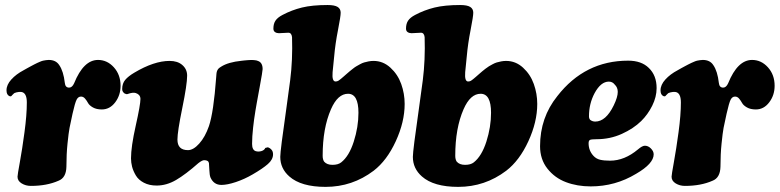

<svg xmlns="http://www.w3.org/2000/svg" viewBox="-20 -730 3107 765"><path d="M370.6 -491.2Q407.2 -491.2 433.8 -461.7Q460.4 -432.1 460.4 -388.2Q460.4 -350.6 439 -322.3Q417.5 -293.9 385.7 -293.9Q364.3 -293.9 350.1 -302Q335.9 -310.1 330.8 -319.6Q325.7 -329.1 318.8 -337.2Q312 -345.2 302.7 -345.2Q291.5 -345.2 285.2 -332.8Q278.8 -320.3 269 -276.9Q260.7 -239.7 257.1 -220.5Q253.4 -201.2 249 -158.2Q244.6 -115.2 244.6 -65.9Q243.7 -21.5 212.9 -9.8Q166.5 10.7 103 10.7Q82.5 10.7 66.2 0.7Q49.8 -9.3 49.8 -25.9Q49.8 -33.2 59.1 -84Q68.4 -134.8 77.6 -203.4Q86.9 -272 86.9 -321.8Q86.9 -361.8 63.5 -363.8Q55.7 -364.3 46.1 -362.1Q36.6 -359.9 34.2 -356.4Q33.2 -355.5 32.2 -354.5Q31.2 -353.5 30.5 -352.8Q29.8 -352.1 28.8 -351.3Q27.8 -350.6 27.3 -349.6Q24.4 -344.2 17.1 -347.2Q5.9 -352.5 5.9 -370.1Q5.9 -392.1 25.1 -413.3Q44.4 -434.6 74.2 -450.2Q78.1 -452.6 88.9 -458.5Q99.6 -464.4 103.3 -466.3Q106.9 -468.3 115.7 -472.9Q124.5 -477.5 128.4 -479.2Q132.3 -481 139.6 -484.1Q147 -487.3 151.9 -488.3Q156.7 -489.3 162.6 -490.2Q168.5 -491.2 174.3 -491.2Q203.1 -491.2 216.3 -470.2Q232.9 -446.3 238.3 -399.4Q240.2 -380.9 255.4 -380.9Q267.6 -380.9 275.4 -398.4Q313 -491.2 370.6 -491.2Z M604 9.3Q574.7 9.3 553.2 -2Q531.7 -13.2 521.2 -31Q510.7 -48.8 506.3 -65.7Q502 -82.5 502 -99.1Q502 -145.5 520.8 -229.2Q539.6 -313 539.6 -335.9Q539.6 -345.7 533.2 -352.1Q528.3 -356.9 520.5 -359.4Q509.3 -362.8 488.8 -355.5Q484.4 -353.5 476.6 -357.4Q466.8 -364.3 466.8 -375Q466.8 -397.5 479 -411.9Q491.2 -426.3 515.1 -440.4Q593.8 -487.3 655.8 -487.3Q687.5 -487.3 706.1 -471.2Q725.6 -454.6 725.6 -428.7Q725.6 -393.6 706.3 -299.6Q687 -205.6 687 -173.8Q687 -131.8 729 -131.8Q750.5 -131.8 773.9 -158Q797.4 -184.1 812.5 -227.5Q831.1 -282.7 841.3 -421.4Q841.3 -423.3 841.8 -428Q842.3 -432.6 842.3 -434.6Q842.3 -436.5 843 -440.4Q843.8 -444.3 844.5 -446.3Q845.2 -448.2 846.7 -451.2Q848.1 -454.1 850.1 -456.1Q852.1 -458 855 -460.4Q857.9 -462.9 861.8 -464.8Q889.6 -482.4 941.9 -487.8Q944.8 -488.3 952.4 -489Q960 -489.7 963.4 -490Q966.8 -490.2 973.4 -490.7Q980 -491.2 983.6 -491Q987.3 -490.7 992.4 -490.5Q997.6 -490.2 1001.5 -489.3Q1005.4 -488.3 1008.8 -486.8Q1026.4 -480 1026.4 -454.6Q1026.4 -446.8 1014.6 -382.8Q1013.7 -378.4 1009.3 -354Q1004.9 -329.6 1003.2 -320.6Q1001.5 -311.5 997.8 -289.3Q994.1 -267.1 992.4 -253.9Q990.7 -240.7 988.5 -221.9Q986.3 -203.1 985.4 -187.3Q984.4 -171.4 984.4 -156.7Q984.4 -132.8 998.5 -127.9Q1009.3 -124.5 1021.2 -127.9Q1033.2 -131.3 1037.1 -140.6Q1045.9 -143.1 1046.9 -143.1Q1054.7 -141.1 1061.3 -134Q1067.9 -127 1067.9 -115.2Q1067.9 -94.2 1047.1 -76.2Q1026.4 -58.1 986.8 -35.2Q954.1 -16.1 919.7 -4.6Q885.3 6.8 862.3 6.8Q831.5 6.8 818.4 -23.4Q814.9 -32.7 814.2 -52Q813.5 -71.3 812.5 -80.1Q810.5 -91.8 793.5 -91.8Q785.6 -91.8 770.5 -80.1Q719.7 -35.2 681.6 -12.9Q643.6 9.3 604 9.3Z M1121.1 -299.3 1136.2 -410.6Q1146.5 -491.2 1143.6 -582Q1141.6 -599.6 1128.9 -599.6Q1121.1 -599.6 1108.9 -598.6Q1096.7 -597.7 1091.3 -597.7Q1082.5 -597.7 1075.9 -602.1Q1069.3 -606.4 1069.3 -616.2Q1069.3 -635.3 1077.6 -647.7Q1085.9 -660.2 1105.5 -670.4Q1142.1 -689.9 1183.1 -700Q1224.1 -710 1285.2 -710Q1313 -710 1325.2 -702.4Q1337.4 -694.8 1337.4 -679.2Q1337.4 -665 1326.7 -610.4Q1315.9 -555.7 1311.5 -505.4L1305.2 -442.4Q1302.2 -405.3 1316.9 -405.3Q1323.2 -405.3 1328.4 -408.4Q1333.5 -411.6 1346.7 -422.9Q1349.1 -425.3 1350.6 -426.3Q1352.1 -427.7 1361.1 -435.5Q1370.1 -443.4 1373.3 -446Q1376.5 -448.7 1385.5 -455.8Q1394.5 -462.9 1399.7 -465.8Q1404.8 -468.8 1414.1 -473.9Q1423.3 -479 1430.9 -481.2Q1438.5 -483.4 1448.5 -485.4Q1458.5 -487.3 1468.3 -487.3Q1506.3 -487.3 1535.6 -460.4Q1564.9 -433.6 1578.6 -395.3Q1592.3 -356.9 1592.3 -315.9Q1592.3 -244.1 1556.9 -167.2Q1521.5 -90.3 1468.8 -49.8Q1383.8 14.6 1277.3 14.6Q1179.7 14.6 1132.8 -26.9Q1096.7 -58.6 1096.7 -105Q1096.7 -129.9 1121.1 -299.3ZM1304.7 -73.2Q1327.1 -73.2 1339.4 -83Q1371.1 -107.9 1389.6 -166Q1408.2 -224.1 1408.2 -280.8Q1408.2 -356.4 1366.7 -356.4Q1325.7 -356.4 1298.8 -294.9Q1265.6 -219.2 1265.6 -109.4Q1265.6 -94.7 1271.5 -85.9Q1282.7 -73.2 1304.7 -73.2Z M1649.4 -299.3 1664.6 -410.6Q1674.8 -491.2 1671.9 -582Q1669.9 -599.6 1657.2 -599.6Q1649.4 -599.6 1637.2 -598.6Q1625 -597.7 1619.6 -597.7Q1610.8 -597.7 1604.2 -602.1Q1597.7 -606.4 1597.7 -616.2Q1597.7 -635.3 1606 -647.7Q1614.3 -660.2 1633.8 -670.4Q1670.4 -689.9 1711.4 -700Q1752.4 -710 1813.5 -710Q1841.3 -710 1853.5 -702.4Q1865.7 -694.8 1865.7 -679.2Q1865.7 -665 1855 -610.4Q1844.2 -555.7 1839.8 -505.4L1833.5 -442.4Q1830.6 -405.3 1845.2 -405.3Q1851.6 -405.3 1856.7 -408.4Q1861.8 -411.6 1875 -422.9Q1877.4 -425.3 1878.9 -426.3Q1880.4 -427.7 1889.4 -435.5Q1898.4 -443.4 1901.6 -446Q1904.8 -448.7 1913.8 -455.8Q1922.9 -462.9 1928 -465.8Q1933.1 -468.8 1942.4 -473.9Q1951.7 -479 1959.2 -481.2Q1966.8 -483.4 1976.8 -485.4Q1986.8 -487.3 1996.6 -487.3Q2034.7 -487.3 2064 -460.4Q2093.3 -433.6 2106.9 -395.3Q2120.6 -356.9 2120.6 -315.9Q2120.6 -244.1 2085.2 -167.2Q2049.8 -90.3 1997.1 -49.8Q1912.1 14.6 1805.7 14.6Q1708 14.6 1661.1 -26.9Q1625 -58.6 1625 -105Q1625 -129.9 1649.4 -299.3ZM1833 -73.2Q1855.5 -73.2 1867.7 -83Q1899.4 -107.9 1918 -166Q1936.5 -224.1 1936.5 -280.8Q1936.5 -356.4 1895 -356.4Q1854 -356.4 1827.1 -294.9Q1793.9 -219.2 1793.9 -109.4Q1793.9 -94.7 1799.8 -85.9Q1811 -73.2 1833 -73.2Z M2482.9 -488.3Q2535.6 -488.3 2564.9 -459.5Q2596.2 -429.7 2596.2 -378.9Q2596.2 -343.8 2578.6 -308.6Q2561 -273.4 2534.7 -247.6Q2504.4 -217.8 2457.5 -196.5Q2410.6 -175.3 2356.9 -175.3Q2336.4 -175.3 2330.8 -172.6Q2325.2 -169.9 2325.2 -159.2Q2325.2 -129.9 2344.7 -108.9Q2355.5 -97.2 2371.1 -93.5Q2386.7 -89.8 2410.6 -89.8Q2468.3 -89.8 2522 -134.8Q2539.1 -149.4 2549.3 -149.4Q2562.5 -149.4 2573.2 -138.7Q2584.5 -127.4 2584.5 -115.2Q2584.5 -78.1 2514.6 -37.6Q2431.6 12.7 2333.5 12.7Q2279.8 12.7 2235.1 -4.2Q2190.4 -21 2161.1 -58.1Q2131.8 -95.2 2131.8 -147.5Q2131.8 -261.7 2200.7 -347.2Q2310.5 -488.3 2482.9 -488.3ZM2332 -252Q2340.8 -245.6 2351.6 -245.6Q2394 -245.6 2425.3 -310.1Q2441.4 -343.3 2441.4 -363.8Q2441.4 -381.8 2429.2 -393.1Q2420.4 -404.8 2405.8 -404.8Q2374 -404.8 2349.1 -358.9Q2326.7 -316.9 2326.7 -266.6Q2326.7 -257.3 2332 -252Z M2976.6 -491.2Q3013.2 -491.2 3039.8 -461.7Q3066.4 -432.1 3066.4 -388.2Q3066.4 -350.6 3044.9 -322.3Q3023.4 -293.9 2991.7 -293.9Q2970.2 -293.9 2956.1 -302Q2941.9 -310.1 2936.8 -319.6Q2931.6 -329.1 2924.8 -337.2Q2918 -345.2 2908.7 -345.2Q2897.5 -345.2 2891.1 -332.8Q2884.8 -320.3 2875 -276.9Q2866.7 -239.7 2863 -220.5Q2859.4 -201.2 2855 -158.2Q2850.6 -115.2 2850.6 -65.9Q2849.6 -21.5 2818.8 -9.8Q2772.5 10.7 2709 10.7Q2688.5 10.7 2672.1 0.7Q2655.8 -9.3 2655.8 -25.9Q2655.8 -33.2 2665 -84Q2674.3 -134.8 2683.6 -203.4Q2692.9 -272 2692.9 -321.8Q2692.9 -361.8 2669.4 -363.8Q2661.6 -364.3 2652.1 -362.1Q2642.6 -359.9 2640.1 -356.4Q2639.2 -355.5 2638.2 -354.5Q2637.2 -353.5 2636.5 -352.8Q2635.7 -352.1 2634.8 -351.3Q2633.8 -350.6 2633.3 -349.6Q2630.4 -344.2 2623 -347.2Q2611.8 -352.5 2611.8 -370.1Q2611.8 -392.1 2631.1 -413.3Q2650.4 -434.6 2680.2 -450.2Q2684.1 -452.6 2694.8 -458.5Q2705.6 -464.4 2709.2 -466.3Q2712.9 -468.3 2721.7 -472.9Q2730.5 -477.5 2734.4 -479.2Q2738.3 -481 2745.6 -484.1Q2752.9 -487.3 2757.8 -488.3Q2762.7 -489.3 2768.6 -490.2Q2774.4 -491.2 2780.3 -491.2Q2809.1 -491.2 2822.3 -470.2Q2838.9 -446.3 2844.2 -399.4Q2846.2 -380.9 2861.3 -380.9Q2873.5 -380.9 2881.3 -398.4Q2918.9 -491.2 2976.6 -491.2Z"/></svg>

Font: Cooper* ExtraBold
Style: Italic
Weight: 800
Italic angle: -7°
Designer: Owen Earl
Foundry: indestructible type*
Version: Version 0.001